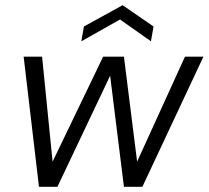

<svg xmlns="http://www.w3.org/2000/svg" viewBox="-20 -719 803 739"><path d="M130 0 71 -501H142L185 -71H170L377 -501H457L511 -71H496L692 -501H763L528 0H457L401 -451H415L201 0ZM293 -560 303 -617 452 -699 571 -617 561 -560 442 -644Z"/></svg>

Font: DM Sans 17pt Light
Style: Italic
Weight: 300
Italic angle: -10°
Version: Version 4.004;gftools[0.9.30]